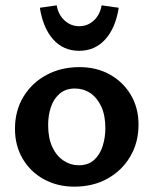

<svg xmlns="http://www.w3.org/2000/svg" viewBox="-20 -685 574 718"><path d="M258 13Q194 13 143.5 -15Q93 -43 64.5 -92Q36 -141 36 -203Q36 -271 67.5 -323Q99 -375 153.5 -404.5Q208 -434 277 -434Q341 -434 390.5 -406.5Q440 -379 469 -330.5Q498 -282 498 -219Q498 -152 467 -99.5Q436 -47 382 -17Q328 13 258 13ZM275 -67Q310 -67 332 -87Q354 -107 364 -139Q374 -171 374 -206Q374 -254 358.5 -287Q343 -320 317.5 -337Q292 -354 260 -354Q226 -354 203.5 -335Q181 -316 170.5 -285Q160 -254 160 -217Q160 -169 175.5 -135.5Q191 -102 217.5 -84.5Q244 -67 275 -67ZM276 -495Q217 -495 179 -537.5Q141 -580 129 -656L192 -665Q198 -630 221.5 -608.5Q245 -587 276 -587Q308 -587 331 -608.5Q354 -630 360 -665L424 -656Q412 -580 373.5 -537.5Q335 -495 276 -495Z"/></svg>

Font: Ysabeau
Style: Bold
Weight: 700
Designer: Christian Thalmann (Catharsis Fonts)
Version: Version 2.000;gftools[0.9.27.dev2+g8671c4b]